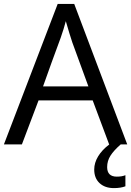

<svg xmlns="http://www.w3.org/2000/svg" viewBox="-20 -737 670 980"><path d="M537.1 0 453.1 -224.6H176.8L91.8 0H0L274.4 -716.8H358.9L629.4 0ZM431.2 -295.9 349.1 -520.5Q335.9 -559.6 315.9 -628.9Q306.2 -591.3 290 -544.9Q243.7 -420.4 199.7 -295.9ZM460.9 128.4Q460.9 94.2 480.7 61.3Q500.5 28.3 538.1 0H596.2Q560.5 31.2 543.7 57.9Q526.9 84.5 526.9 115.7Q526.9 164.6 576.2 164.6Q602.5 164.6 620.1 157.2V213.9Q595.7 223.1 561.5 223.1Q515.6 223.1 488.3 197.8Q460.9 172.4 460.9 128.4Z"/></svg>

Font: Viking Open Sans
Style: Regular
Weight: 400
Foundry: Ascender Corporation
Version: Version 2.001